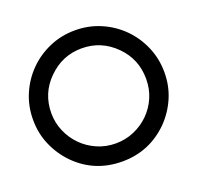

<svg xmlns="http://www.w3.org/2000/svg" viewBox="-126 -856 1028 999"><g transform="rotate(-20 387.5 -357.0)"><path d="M388 -720Q463 -720 529 -691.5Q595 -663 644.5 -613.5Q694 -564 722.5 -497.5Q751 -431 751 -356Q751 -281 723 -216Q695 -151 645 -100Q538 6 388 6Q235 6 130 -100Q81 -150 52.5 -215.5Q24 -281 24 -356Q24 -432 52.5 -498Q81 -564 130.5 -613.5Q180 -663 246 -691.5Q312 -720 388 -720ZM574 -542Q496 -620 388 -620Q280 -620 202 -542Q125 -466 125 -356Q125 -303 145.5 -255.5Q166 -208 201.5 -172Q237 -136 285 -115Q333 -94 388 -94Q442 -94 489.5 -114.5Q537 -135 573 -170.5Q609 -206 629.5 -253.5Q650 -301 650 -356Q650 -466 574 -542Z"/></g></svg>

Font: Fundamental  Brigade
Style: Regular
Weight: 400
Designer: Peter Wiegel, original typeface by Arno Drescher 1935
Foundry: Peter Wiegel
Version: Version 0.000 2012 initial release